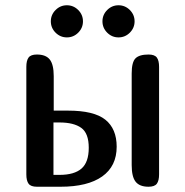

<svg xmlns="http://www.w3.org/2000/svg" viewBox="-20 -709 704 729"><path d="M423 -152Q423 -78 368 -39Q313 0 210 0H120Q97 0 88.5 -11.5Q80 -23 80 -47V-455Q80 -479 88.5 -490.5Q97 -502 120 -502Q154 -502 169 -483Q184 -464 184 -420V-289H238Q337 -289 380 -254.5Q423 -220 423 -152ZM317 -148Q317 -203 288.5 -223.5Q260 -244 206 -244H183V-45H206Q262 -45 289.5 -69Q317 -93 317 -148ZM544 0Q510 0 495 -19Q480 -38 480 -82V-430Q480 -473 494.5 -487.5Q509 -502 544 -502Q567 -502 575.5 -490.5Q584 -479 584 -455V-47Q584 -23 575.5 -11.5Q567 0 544 0ZM234 -689Q259 -689 277 -671Q295 -653 295 -628Q295 -603 277 -585Q259 -567 234 -567Q209 -567 191 -585Q173 -603 173 -628Q173 -653 191 -671Q209 -689 234 -689ZM430 -689Q455 -689 473 -671Q491 -653 491 -628Q491 -603 473 -585Q455 -567 430 -567Q405 -567 387 -585Q369 -603 369 -628Q369 -653 387 -671Q405 -689 430 -689Z"/></svg>

Font: Marmelad for Arash.Academy
Style: Regular
Weight: 400
Designer: Manvel Shmavonyan
Foundry: Cyreal
Version: Version 1.110;Glyphs 3.2 (3202)